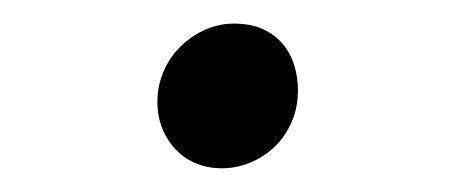

<svg xmlns="http://www.w3.org/2000/svg" viewBox="-20 -412 382 162"><path d="M112.8 -326.2Q112.8 -339.8 118.2 -352.1Q123.5 -364.3 132.6 -373Q141.6 -381.8 153.3 -387Q165 -392.1 177.2 -392.1Q191.4 -392.1 201.7 -387.5Q211.9 -382.8 218.5 -375Q225.1 -367.2 228.3 -356.9Q231.4 -346.7 231.4 -335.9Q231.4 -321.3 226.1 -309.1Q220.7 -296.9 211.9 -288.3Q203.1 -279.8 191.4 -274.9Q179.7 -270 167 -270Q155.8 -270 146 -273.9Q136.2 -277.8 128.9 -285.2Q121.6 -292.5 117.2 -303Q112.8 -313.5 112.8 -326.2Z"/></svg>

Font: MerriweatherLight
Style: Regular
Weight: 300
Designer: Eben Sorkin ( sorkintype@gmail.com )
Foundry: Eben Sorkin
Version: Version 1.055; ttfautohint (v1.4.1)